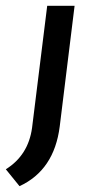

<svg xmlns="http://www.w3.org/2000/svg" viewBox="-44 -434 331 659"><path d="M66 5 118 -414H212L161 0Q142 150 23 205L-24 147Q53 99 66 5Z"/></svg>

Font: Josefin Sans
Style: Italic
Weight: 400
Italic angle: -7°
Designer: Santiago Orozco
Foundry: Typemade
Version: Version 2.000